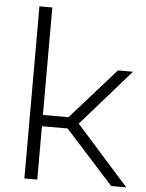

<svg xmlns="http://www.w3.org/2000/svg" viewBox="-56 -853 683 898"><g transform="rotate(5 285.5 -404.0)"><path d="M92.5 0V-808H153V-303.5H273L484.5 -541.5H555L323.5 -277.5L571 0H500L273.5 -250.5H153V0Z"/></g></svg>

Font: Encode Sans Expanded Light
Style: Regular
Weight: 300
Width: 7
Designer: Multiple Designers
Foundry: Impallari Type
Version: Version 3.000; ttfautohint (v1.8.3) -l 8 -r 50 -G 200 -x 14 